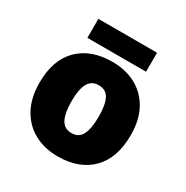

<svg xmlns="http://www.w3.org/2000/svg" viewBox="-167 -952 972 1006"><g transform="rotate(30 318.5 -448.5)"><path d="M594 -371Q594 -232 520 -157.5Q446 -83 317 -83Q237 -83 175 -116.5Q113 -150 77.5 -214.5Q42 -279 42 -371Q42 -508 116 -582Q190 -656 320 -656Q400 -656 461.5 -623Q523 -590 558.5 -526.5Q594 -463 594 -371ZM236 -371Q236 -300 255 -262.5Q274 -225 319 -225Q363 -225 381.5 -262.5Q400 -300 400 -371Q400 -442 381.5 -478Q363 -514 318 -514Q275 -514 255.5 -478Q236 -442 236 -371ZM497 -814V-699H142V-814Z"/></g></svg>

Font: Noto Sans Kannada UI Black
Style: Regular
Weight: 900
Designer: Jelle Bosma - Monotype Design Team
Foundry: Monotype Imaging Inc.
Version: Version 2.005; ttfautohint (v1.8.4.7-5d5b)